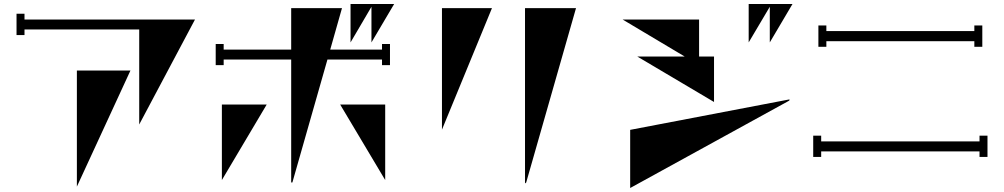

<svg xmlns="http://www.w3.org/2000/svg" viewBox="-20 -859 5040 964"><path d="M959 -761 679 -234V-711H103V-683H63V-790H103V-761ZM366 78V-505H635Z M1845 -646V-825L1740 -646V-839H1959ZM1898 -610V-638H1938V-532H1898V-560H1624L1448 57H1442V-560H1103V-532H1063V-638H1103V-610H1442V-818H1697L1638 -610ZM1094 45V-334H1319ZM1914 45 1688 -334H1914Z M2616 -818H2872L2622 57L2616 62ZM2199 -208V-818H2450Z M3845 -646V-825L3739 -646V-839H3959ZM3180 -575H3418L3106 -761H3490V-575H3565V-347ZM3144 85V-207L3944 -360L3943 -354Z M4129 -652V-624H4089V-731H4129V-703H4872V-731H4912V-624H4872V-652ZM4898 -178H4938V-71H4898V-99H4103V-71H4063V-178H4103V-149H4898Z"/></svg>

Font: Chokokutai
Style: Regular
Weight: 400
Designer: 108号,108go
Foundry: Font Zone 108
Version: Version 1.000; ttfautohint (v1.8.3)